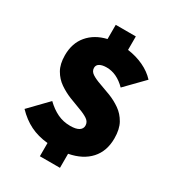

<svg xmlns="http://www.w3.org/2000/svg" viewBox="-215 -935 1051 1159"><g transform="rotate(30 311.0 -356.0)"><path d="M582 -216Q582 -127 531 -70.5Q480 -14 386 4V102H246V10Q177 3 123.5 -23.5Q70 -50 23 -99L144 -224Q182 -187 223 -167.5Q264 -148 312 -148Q352 -148 372 -160.5Q392 -173 392 -195Q392 -221 369 -236.5Q346 -252 309.5 -265Q273 -278 232 -294.5Q191 -311 154.5 -336Q118 -361 95 -401Q72 -441 72 -502Q72 -586 118.5 -641Q165 -696 246 -715V-814H386V-720Q446 -712 497 -688Q548 -664 583 -626L461 -501Q399 -564 328 -564Q298 -564 280 -554Q262 -544 262 -524Q262 -500 285 -485Q308 -470 344.5 -457.5Q381 -445 422 -429Q463 -413 499.5 -387.5Q536 -362 559 -321Q582 -280 582 -216Z"/></g></svg>

Font: Outfit Black
Style: Regular
Weight: 900
Designer: Rodrigo Fuenzalida
Foundry: fragTYPE
Version: Version 1.100; ttfautohint (v1.8.4.7-5d5b)